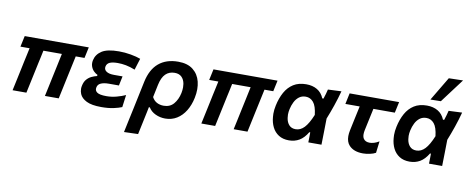

<svg xmlns="http://www.w3.org/2000/svg" viewBox="-78 -1159 4229 1725"><g transform="rotate(10 2036.5 -297.0)"><path d="M56.5 0Q68 -53 79 -104.8Q90 -156.5 103 -218L113 -266Q121.5 -305 128.5 -337.2Q135.5 -369.5 141.5 -398H58L79.5 -498H664L642.5 -398H562.5L519.5 -197.5Q509.5 -150.5 499 -101Q488.5 -51 477.5 0H351.5Q359 -35 369.5 -83.5Q379.5 -132 390.5 -183Q401 -232 412 -283.8Q423 -335.5 436 -398H267.5Q261 -368.5 255 -338.5Q248.5 -308 241.5 -277L227.5 -211Q215.5 -155.5 204.8 -104.2Q194 -53 182.5 0Z M866 10.5Q778.5 10.5 731.5 -13Q684.5 -36.5 669.5 -73Q660 -96.5 660 -120Q660 -134 663 -147.5Q670.5 -184.5 689.2 -206.2Q708 -228 732.5 -239.8Q757 -251.5 782 -257.5L784 -268Q767 -275.5 749.8 -292Q732.5 -308.5 723.5 -333.5Q718 -348 718 -365Q718 -378 721 -392Q732.5 -445.5 782.2 -477.8Q832 -510 938.5 -510Q991.5 -510 1045.5 -500.5Q1099.5 -491 1136.5 -477L1104 -372.5Q1059 -390.5 1020.5 -397.8Q982 -405 946 -405Q897.5 -405 872.2 -393.5Q847 -382 841.5 -355.5Q840.5 -350 840.5 -344.5Q840.5 -324 859 -311Q882 -294 929.5 -294H1008L990 -208H898Q855 -208 827 -196.2Q799 -184.5 793.5 -156.5Q792 -150 792 -144Q792 -123.5 810 -110.5Q832.5 -94 895.5 -94Q942 -94 987.8 -106.2Q1033.5 -118.5 1068.5 -134.5L1053.5 -22Q1025 -10 978.5 0.2Q932 10.5 866 10.5Z M1107.5 196Q1119 142 1130 89.5Q1141.5 37 1154.5 -24.5L1208 -279.5Q1232.5 -395.5 1301 -453.2Q1369.5 -511 1479 -511Q1564 -511 1614.2 -471.2Q1664.5 -431.5 1681 -365Q1689 -332 1689 -296Q1689 -258.5 1680.5 -217.5Q1666.5 -149.5 1634.8 -97.5Q1603 -45.5 1556.2 -16.5Q1509.5 12.5 1450 12.5Q1403 12.5 1361.2 -7Q1319.5 -26.5 1297.5 -62.5H1289L1280 -18Q1268 38.5 1257.5 88.5Q1247 138 1235.5 192ZM1417 -98.5Q1474.5 -98.5 1508.2 -138.2Q1542 -178 1555 -239Q1560.5 -266.5 1560.5 -291Q1560.5 -307.5 1558 -323Q1551.5 -361 1528.5 -384Q1505.5 -407 1464.5 -407Q1414 -407 1381.5 -375Q1349 -343 1334.5 -274L1310.5 -159Q1326.5 -128 1354.2 -113.2Q1382 -98.5 1417 -98.5Z M1778.5 0Q1790 -53 1801 -104.8Q1812 -156.5 1825 -218L1835 -266Q1843.5 -305 1850.5 -337.2Q1857.5 -369.5 1863.5 -398H1780L1801.5 -498H2386L2364.5 -398H2284.5L2241.5 -197.5Q2231.5 -150.5 2221 -101Q2210.5 -51 2199.5 0H2073.5Q2081 -35 2091.5 -83.5Q2101.5 -132 2112.5 -183Q2123 -232 2134 -283.8Q2145 -335.5 2158 -398H1989.5Q1983 -368.5 1977 -338.5Q1970.5 -308 1963.5 -277L1949.5 -211Q1937.5 -155.5 1926.8 -104.2Q1916 -53 1904.5 0Z M2578.5 12.5Q2523 12.5 2485 -12Q2447 -36.5 2426.5 -77.8Q2406 -119 2402 -170.5Q2400.5 -185 2400.5 -199.5Q2400.5 -236.5 2409 -275Q2423.5 -344.5 2453 -397.8Q2482.5 -451 2530 -481Q2577.5 -511 2646.5 -511Q2704.5 -511 2746.5 -486.2Q2788.5 -461.5 2809.5 -411H2820.5Q2829 -435.5 2834.8 -456.8Q2840.5 -478 2845.5 -498L2968 -503.5Q2950.5 -437.5 2926.8 -368.2Q2903 -299 2879 -239.5L2877 -119.5Q2875.5 -59.5 2874.5 0H2754.5Q2755 -23 2755.5 -46.5Q2755.5 -69.5 2756 -91.5H2747.5Q2714.5 -36 2672.8 -11.8Q2631 12.5 2578.5 12.5ZM2621 -96.5Q2665 -96.5 2700 -133.5Q2735 -170.5 2769 -253Q2760 -333 2731.5 -366.8Q2703 -400.5 2661.5 -400.5Q2625.5 -400.5 2600.5 -381.2Q2575.5 -362 2560 -331.2Q2544.5 -300.5 2537 -265.5Q2531 -239 2531 -214Q2531 -198.5 2533.5 -183.5Q2539 -145 2560.8 -120.8Q2582.5 -96.5 2621 -96.5Z M3254.5 12.5Q3171 12.5 3128 -33Q3098.5 -64.5 3098.5 -118Q3098.5 -142 3104.5 -171Q3116.5 -228.5 3128 -282Q3139.5 -335.5 3153 -398H3022.5L3043.5 -498H3495L3473.5 -398H3278Q3267 -347.5 3256.5 -298Q3246 -248 3235 -197.5Q3230.5 -176 3230.5 -159Q3230.5 -134 3240.5 -118.5Q3257.5 -92.5 3297 -92.5Q3315.5 -92.5 3336.8 -98.8Q3358 -105 3383 -120L3370 -13.5Q3349 -1.5 3316 5.5Q3283 12.5 3254.5 12.5Z M3679.5 12.5Q3624 12.5 3586 -12Q3548 -36.5 3527.5 -77.8Q3507 -119 3503 -170.5Q3501.5 -185 3501.5 -199.5Q3501.5 -236.5 3510 -275Q3524.5 -344.5 3554 -397.8Q3583.5 -451 3631 -481Q3678.5 -511 3747.5 -511Q3805.5 -511 3847.5 -486.2Q3889.5 -461.5 3910.5 -411H3921.5Q3930 -435.5 3935.8 -456.8Q3941.5 -478 3946.5 -498L4069 -503.5Q4051.5 -437.5 4027.8 -368.2Q4004 -299 3980 -239.5L3978 -119.5Q3976.5 -59.5 3975.5 0H3855.5Q3856 -23 3856.5 -46.5Q3856.5 -69.5 3857 -91.5H3848.5Q3815.5 -36 3773.8 -11.8Q3732 12.5 3679.5 12.5ZM3722 -96.5Q3766 -96.5 3801 -133.5Q3836 -170.5 3870 -253Q3861 -333 3832.5 -366.8Q3804 -400.5 3762.5 -400.5Q3726.5 -400.5 3701.5 -381.2Q3676.5 -362 3661 -331.2Q3645.5 -300.5 3638 -265.5Q3632 -239 3632 -214Q3632 -198.5 3634.5 -183.5Q3640 -145 3661.8 -120.8Q3683.5 -96.5 3722 -96.5ZM3768 -569.5Q3801 -624.5 3833 -678.5Q3865.5 -732.5 3897.5 -786.5L4027 -789.5Q3985 -733.5 3944 -679Q3903 -624.5 3863 -571Z"/></g></svg>

Font: Heraclito SemiBold
Style: Italic
Weight: 600
Italic angle: -12°
Designer: Kostas Bartsokas (font) & Cristiano Sobral (main changes)
Foundry: Kostas Bartsokas (font) & Cristiano Sobral (main changes)
Version: Version 1.00;July 8, 2020;FontCreator 13.0.0.2655 64-bit